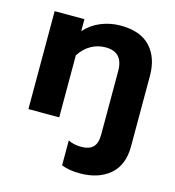

<svg xmlns="http://www.w3.org/2000/svg" viewBox="-108 -587 830 909"><g transform="rotate(15 307.0 -132.0)"><path d="M275 216V94Q303 108 340 108Q378 108 397 89Q416 70 416 29V-284Q416 -377 330 -377Q292 -377 259 -358.5Q226 -340 203 -304V0H52V-480H198V-421Q231 -458 276.5 -476.5Q322 -495 372 -495Q470 -495 518.5 -442.5Q567 -390 567 -301V45Q567 137 511.5 184Q456 231 365 231Q313 231 275 216Z"/></g></svg>

Font: Prompt SemiBold
Style: Regular
Weight: 600
Designer: Katatrad Team
Foundry: CadsonDemak
Version: Version 1.001